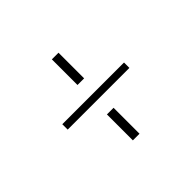

<svg xmlns="http://www.w3.org/2000/svg" viewBox="-79 -565 429 429"><g transform="rotate(-45 135.5 -350.0)"><path d="M124 -478H145V-397H124ZM38 -359H233V-342H38ZM124 -304H145V-222H124Z"/></g></svg>

Font: Bebas Neue Light
Style: Regular
Weight: 300
Designer: Ryoichi Tsunekawa
Foundry: Ryoichi Tsunekawa
Version: Version 1.003;PS 001.003;hotconv 1.0.70;makeotf.lib2.5.58329